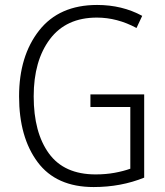

<svg xmlns="http://www.w3.org/2000/svg" viewBox="-20 -745 668 775"><path d="M345 -364V-313H506V-64Q478 -54 442.5 -47.5Q407 -41 366 -41Q239 -41 177.5 -125.5Q116 -210 116 -356Q116 -500 181.5 -587Q247 -674 371 -674Q453 -674 531 -632L554 -681Q473 -725 372 -725Q219 -725 138 -622Q57 -519 57 -356Q57 -191 132 -90.5Q207 10 358 10Q468 10 562 -28V-364Z"/></svg>

Font: Noto Sans UI SemiCondensed Light
Style: Regular
Weight: 300
Width: 4
Designer: Monotype Design Team
Foundry: Monotype Imaging Inc.
Version: Version 1.901